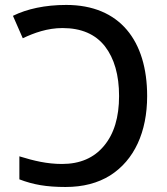

<svg xmlns="http://www.w3.org/2000/svg" viewBox="-20 -744 673 774"><path d="M244.1 9.8C314.9 9.8 374.5 -5.9 423.8 -36.6C521.5 -98.6 573.2 -211.9 573.2 -356.9C573.2 -579.6 462.9 -724.1 247.1 -724.1C161.6 -724.1 88.4 -708 32.2 -680.2L71.8 -589.8C117.2 -611.3 170.9 -630.9 231.9 -630.9C307.6 -630.9 364.3 -606.4 402.8 -557.6C440.9 -508.3 460 -441.4 460 -356.9C460 -271.5 439.9 -204.6 399.4 -156.2C358.9 -107.4 302.7 -83 230 -83C169.9 -83 116.7 -95.7 58.1 -113.8V-21C85.9 -10.3 114.3 -2.4 143.1 2.4C171.9 7.3 205.6 9.8 244.1 9.8Z"/></svg>

Font: Noto Reveo Sans
Style: Regular
Weight: 500
Designer: Monotype Design Team
Foundry: Monotype Imaging Inc.
Version: Version 2.007